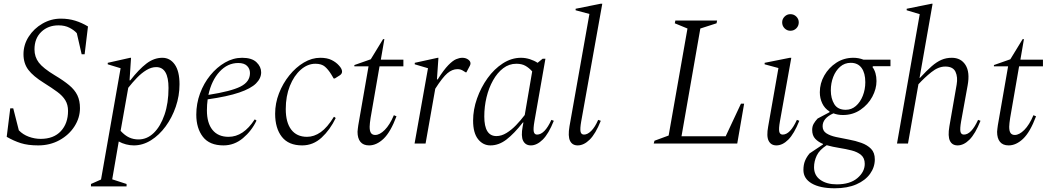

<svg xmlns="http://www.w3.org/2000/svg" viewBox="-20 -770 5615 1030"><path d="M185 10Q130 10 92 -2Q54 -14 16 -36L35 -189H51L81 -71Q103 -48 134.5 -36.5Q166 -25 198 -25Q268 -25 306.5 -66.5Q345 -108 345 -175Q345 -208 330.5 -232Q316 -256 287.5 -277Q259 -298 216 -325Q158 -361 132 -395.5Q106 -430 106 -479Q106 -530 134 -573.5Q162 -617 208 -643.5Q254 -670 306 -670Q348 -670 383.5 -659Q419 -648 452 -628L434 -479H418L392 -592Q378 -608 353 -621Q328 -634 294 -634Q238 -634 201.5 -599Q165 -564 165 -505Q165 -465 188 -434.5Q211 -404 274 -366Q321 -338 351 -313Q381 -288 395 -259Q409 -230 409 -190Q409 -138 379.5 -92Q350 -46 299 -18Q248 10 185 10Z M468 230V217L522 193L627 -404L558 -425V-433L678 -460H683L675 -339H679Q725 -398 765.5 -429Q806 -460 851 -460Q892 -460 917.5 -424Q943 -388 943 -318Q943 -256 923 -197.5Q903 -139 868.5 -92Q834 -45 790 -17.5Q746 10 698 10Q677 10 656 4.5Q635 -1 617 -11L582 192L659 217V230ZM818 -410Q792 -410 765.5 -394Q739 -378 714.5 -352.5Q690 -327 668 -299L627 -68Q650 -43 673 -32.5Q696 -22 723 -22Q769 -22 805 -57Q841 -92 862.5 -154.5Q884 -217 884 -298Q884 -410 818 -410Z M1179 10Q1104 10 1068.5 -36Q1033 -82 1033 -155Q1033 -214 1053 -268.5Q1073 -323 1108 -366Q1143 -409 1187 -434.5Q1231 -460 1279 -460Q1331 -460 1356 -436Q1381 -412 1381 -382Q1381 -350 1353.5 -322.5Q1326 -295 1263 -273.5Q1200 -252 1094 -237Q1090 -208 1090 -178Q1090 -110 1120 -73Q1150 -36 1206 -36Q1286 -36 1346 -129H1348L1356 -123Q1330 -68 1283.5 -29Q1237 10 1179 10ZM1258 -432Q1201 -432 1158 -385.5Q1115 -339 1098 -261Q1219 -280 1270 -305.5Q1321 -331 1321 -378Q1321 -401 1305.5 -416.5Q1290 -432 1258 -432Z M1601 10Q1528 10 1492 -36Q1456 -82 1456 -160Q1456 -216 1476.5 -269Q1497 -322 1532 -365.5Q1567 -409 1610 -434.5Q1653 -460 1698 -460Q1735 -460 1759 -448Q1783 -436 1798 -419Q1815 -401 1815 -386Q1815 -374 1803 -366L1776 -349H1770L1757 -371Q1741 -397 1723 -412.5Q1705 -428 1672 -428Q1630 -428 1593.5 -396Q1557 -364 1535 -309Q1513 -254 1513 -185Q1513 -113 1542.5 -74.5Q1572 -36 1627 -36Q1665 -36 1700.5 -61Q1736 -86 1771 -143H1773L1781 -137Q1751 -74 1705.5 -32Q1660 10 1601 10Z M1960 10Q1929 10 1913.5 -9Q1898 -28 1898 -63Q1898 -70 1899.5 -79Q1901 -88 1902 -98L1957 -414H1881V-421L1969 -452L2035 -560H2042L2023 -450H2144V-414H2016L1968 -137Q1966 -123 1964.5 -111Q1963 -99 1963 -90Q1963 -66 1970.5 -56Q1978 -46 1993 -46Q2017 -46 2044 -73Q2071 -100 2093 -152L2107 -146Q2075 -61 2037.5 -25.5Q2000 10 1960 10Z M2204 0 2276 -404 2205 -425V-433L2328 -460H2332L2324 -344H2328Q2361 -396 2385 -420.5Q2409 -445 2427 -452.5Q2445 -460 2460 -460Q2478 -460 2491 -451Q2504 -442 2504 -430Q2504 -424 2501 -418L2482 -382H2478L2465 -390Q2452 -399 2434 -399Q2406 -399 2380 -377Q2354 -355 2315 -294L2263 0Z M2611 10Q2571 10 2544.5 -23.5Q2518 -57 2518 -123Q2518 -182 2539 -241.5Q2560 -301 2595.5 -350.5Q2631 -400 2677.5 -430Q2724 -460 2775 -460Q2799 -460 2822.5 -452.5Q2846 -445 2864 -433L2891 -455H2906L2847 -119Q2840 -79 2843.5 -63.5Q2847 -48 2861 -48Q2902 -48 2938 -127L2951 -122Q2923 -52 2891.5 -21Q2860 10 2828 10Q2799 10 2786.5 -14.5Q2774 -39 2784 -92L2788 -113H2785Q2738 -53 2697 -21.5Q2656 10 2611 10ZM2578 -145Q2578 -40 2643 -40Q2670 -40 2697 -56.5Q2724 -73 2748.5 -98.5Q2773 -124 2795 -153L2835 -387Q2818 -406 2798.5 -417Q2779 -428 2750 -428Q2711 -428 2679.5 -404Q2648 -380 2625 -339Q2602 -298 2590 -248Q2578 -198 2578 -145Z M3079 10Q3050 10 3038 -14.5Q3026 -39 3035 -92L3142 -695L3068 -715V-723L3202 -750H3211L3098 -119Q3091 -79 3094.5 -63.5Q3098 -48 3113 -48Q3132 -48 3152 -68Q3172 -88 3189 -127L3203 -122Q3175 -52 3143.5 -21Q3112 10 3079 10Z M3487 0 3491 -15 3567 -43 3668 -617 3600 -645 3603 -660H3827L3824 -645L3737 -617L3636 -39H3873L3955 -214H3972L3935 0Z M4220 -605Q4202 -605 4189 -618Q4176 -631 4176 -650Q4176 -668 4189 -681Q4202 -694 4220 -694Q4239 -694 4252 -681Q4265 -668 4265 -650Q4265 -631 4252 -618Q4239 -605 4220 -605ZM4145 10Q4116 10 4103.5 -14.5Q4091 -39 4101 -92L4156 -405L4082 -425V-433L4217 -460H4225L4164 -119Q4157 -79 4160.5 -63.5Q4164 -48 4179 -48Q4219 -48 4255 -127L4268 -122Q4240 -52 4209 -21Q4178 10 4145 10Z M4502 -153Q4474 -153 4451 -162Q4393 -136 4393 -93Q4393 -68 4413 -55Q4433 -42 4465 -35Q4497 -28 4533 -21.5Q4569 -15 4601 -3.5Q4633 8 4653 28.5Q4673 49 4673 85Q4673 127 4647.5 162.5Q4622 198 4574 219Q4526 240 4458 240Q4379 240 4334.5 214Q4290 188 4290 142Q4290 114 4298.5 93Q4307 72 4323 53L4395 5V2Q4370 -8 4353.5 -25.5Q4337 -43 4337 -73Q4337 -92 4345 -106Q4353 -120 4366 -134L4430 -168V-172Q4404 -188 4391 -215.5Q4378 -243 4378 -275Q4378 -323 4402 -365Q4426 -407 4466.5 -433.5Q4507 -460 4558 -460Q4586 -460 4612 -450H4757V-415H4665L4660 -411Q4682 -382 4682 -335Q4682 -293 4659.5 -251Q4637 -209 4596 -181Q4555 -153 4502 -153ZM4517 -181Q4548 -181 4571.5 -201.5Q4595 -222 4608.5 -256Q4622 -290 4622 -329Q4622 -378 4602 -405.5Q4582 -433 4544 -433Q4511 -433 4487 -412Q4463 -391 4450 -357.5Q4437 -324 4437 -285Q4437 -242 4455.5 -211.5Q4474 -181 4517 -181ZM4347 127Q4347 171 4381 195Q4415 219 4469 219Q4540 219 4579.5 185.5Q4619 152 4619 109Q4619 78 4599.5 61.5Q4580 45 4548.5 37Q4517 29 4482 23.5Q4447 18 4415 9Q4376 34 4361.5 64.5Q4347 95 4347 127Z M4851 0H4792L4914 -694L4844 -715V-723L4977 -750H4983L4913 -352H4915Q4951 -391 4978 -414.5Q5005 -438 5030.5 -449Q5056 -460 5086 -460Q5135 -460 5159.5 -421.5Q5184 -383 5171 -312L5136 -119Q5129 -79 5132.5 -63.5Q5136 -48 5151 -48Q5191 -48 5227 -127L5240 -122Q5212 -52 5181 -21Q5150 10 5117 10Q5088 10 5076 -14.5Q5064 -39 5073 -92L5112 -316Q5119 -356 5106 -384.5Q5093 -413 5051 -413Q5014 -413 4976.5 -383Q4939 -353 4907 -318Z M5391 10Q5360 10 5344.5 -9Q5329 -28 5329 -63Q5329 -70 5330.5 -79Q5332 -88 5333 -98L5388 -414H5312V-421L5400 -452L5466 -560H5473L5454 -450H5575V-414H5447L5399 -137Q5397 -123 5395.5 -111Q5394 -99 5394 -90Q5394 -66 5401.5 -56Q5409 -46 5424 -46Q5448 -46 5475 -73Q5502 -100 5524 -152L5538 -146Q5506 -61 5468.5 -25.5Q5431 10 5391 10Z"/></svg>

Font: Spectral Light
Style: Italic
Weight: 300
Italic angle: -10°
Designer: Jean-Baptiste Levee
Foundry: Production Type
Version: Version 2.001